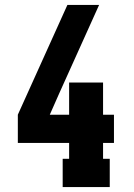

<svg xmlns="http://www.w3.org/2000/svg" viewBox="-20 -755 540 775"><path d="M233 0V-114H259V-178H52V-292L252 -735H380L219 -378L181 -292H259V-422H396V-292H440V-178H396V-114H423V0Z"/></svg>

Font: Iosevka Curly Slab Heavy
Style: Regular
Weight: 900
Monospace: yes
Designer: Belleve Invis
Foundry: Belleve Invis
Version: Version 22.1.2; ttfautohint (v1.8.4)